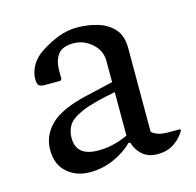

<svg xmlns="http://www.w3.org/2000/svg" viewBox="-77 -540 643 630"><g transform="rotate(-15 244.5 -225.0)"><path d="M156 10Q109 10 78 -17.5Q47 -45 47 -94Q47 -143 83.5 -179Q120 -215 206 -235L301 -257V-330Q301 -364 273.5 -388.5Q246 -413 211 -413Q173 -413 158 -392.5Q143 -372 143 -338V-310L138 -305H86Q71 -305 65.5 -310Q60 -315 60 -333Q60 -355 73 -378Q86 -401 113 -418Q141 -436 171.5 -448Q202 -460 237 -460Q272 -460 305.5 -450Q339 -440 360 -416.5Q381 -393 381 -351V-67Q388 -60 401 -55Q414 -50 437 -50H475L478 -48V-45Q466 -23 442.5 -6.5Q419 10 385 10Q354 10 334.5 -6.5Q315 -23 307 -50H301Q275 -24 236.5 -7Q198 10 156 10ZM125 -114Q125 -52 200 -52Q224 -52 247.5 -57Q271 -62 301 -75V-223Q221 -208 184 -191.5Q147 -175 136 -156Q125 -137 125 -114Z"/></g></svg>

Font: Spectral
Style: Regular
Weight: 400
Designer: Jean-Baptiste Levee
Foundry: Production Type
Version: Version 2.001